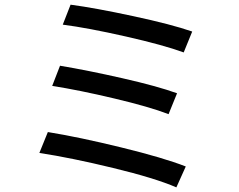

<svg xmlns="http://www.w3.org/2000/svg" viewBox="-20 -767 1017 817"><path d="M280.3 -747.1Q383.8 -733.4 547.4 -698.2Q710.9 -663.1 797.9 -632.8L761.7 -543.9Q676.8 -575.2 515.1 -611.8Q353.5 -648.4 247.1 -662.1ZM147.5 -116.2 183.6 -205.1Q316.4 -183.6 496.1 -139.6Q675.8 -95.7 770.5 -58.6L730.5 30.3Q640.6 -8.8 461.4 -52.2Q282.2 -95.7 147.5 -116.2ZM202.1 -401.4 235.4 -487.3Q352.5 -467.8 501 -434.1Q649.4 -400.4 733.4 -370.1L697.3 -281.2Q616.2 -312.5 465.8 -348.1Q315.4 -383.8 202.1 -401.4Z"/></svg>

Font: Min Sans Medium
Style: Regular
Weight: 500
Designer: Jinseong-Kim, NotoSansCJK, Nunito
Foundry: Jinseong-Kim
Version: Version 1.400;Glyphs 3.1.2 (3151)